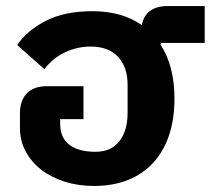

<svg xmlns="http://www.w3.org/2000/svg" viewBox="-20 -603 697 635"><path d="M291 12Q238 12 193 -2.5Q148 -17 115.5 -42.5Q83 -68 64.5 -103Q46 -138 46 -180V-229Q46 -270 68.5 -294Q91 -318 136 -318H256V-209H179V-193Q179 -148 209 -124.5Q239 -101 296 -101Q347 -101 374.5 -135.5Q402 -170 402 -230V-322Q402 -382 370 -415.5Q338 -449 280 -449Q252 -449 227.5 -442Q203 -435 183.5 -424Q164 -413 149.5 -399.5Q135 -386 127 -374L37 -454Q68 -501 130.5 -533.5Q193 -566 286 -566Q383 -566 449 -520Q455 -552 477 -567.5Q499 -583 534 -583H657V-461H512V-454Q557 -383 557 -277Q557 -209 539 -155.5Q521 -102 486.5 -64.5Q452 -27 402.5 -7.5Q353 12 291 12Z"/></svg>

Font: IBM-Poppins
Style: Poppins-Bold
Weight: 700
Designer: Mike Abbink, Paul van der Laan, Pieter van Rosmalen, Ben Mitchell, Mark Frömberg
Foundry: Bold Monday
Version: Version 1.1